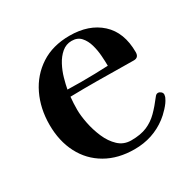

<svg xmlns="http://www.w3.org/2000/svg" viewBox="-127 -666 799 799"><g transform="rotate(-30 272.5 -266.5)"><path d="M378 -351Q378 -371 376 -399Q374 -427 366.5 -453.5Q359 -480 343 -498Q327 -516 299 -516Q272 -516 251.5 -498.5Q231 -481 217 -454.5Q203 -428 195 -399.5Q187 -371 183 -349Q200 -349 216.5 -348.5Q233 -348 249 -348Q314 -348 378 -351ZM522 -130Q522 -127 520.5 -121.5Q519 -116 517 -113Q510 -97 491 -76.5Q472 -56 457 -45Q390 6 302 6Q223 6 165 -27.5Q107 -61 76 -121Q45 -181 45 -259Q45 -337 75.5 -400.5Q106 -464 163.5 -501.5Q221 -539 302 -539Q395 -539 451 -488Q507 -437 507 -342Q507 -316 483 -316Q439 -316 395 -317Q351 -318 307 -318Q275 -318 243 -318Q211 -318 179 -317Q176 -287 176 -256Q176 -228 183.5 -190Q191 -152 206.5 -116Q222 -80 247 -56.5Q272 -33 308 -33Q353 -33 383.5 -46Q414 -59 438 -83Q462 -107 487 -140Q490 -144 493.5 -146.5Q497 -149 502 -149Q509 -149 515.5 -143.5Q522 -138 522 -130Z"/></g></svg>

Font: Kaisei Opti
Style: Bold
Weight: 700
Designer: Font-Kai, 金井和夫
Foundry: KAZUO KANAI
Version: Version 5.003